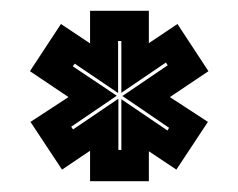

<svg xmlns="http://www.w3.org/2000/svg" viewBox="-20 -784 442 356"><path d="M147 -448V-504.5L95 -469.5L36.5 -558L107 -604L35.5 -652L93 -739.5L147 -703.5V-764H256V-704L309 -739.5L366.5 -652L295 -604L365.5 -558L307 -469.5L256 -503.5V-448ZM199.5 -506H205V-600L290.5 -542L293.5 -547L207 -606L291 -663L287.5 -668L205 -612V-708H199V-611.5L118.5 -666L115 -661L196.5 -606.5L112 -549L115.5 -544L199.5 -601Z"/></svg>

Font: Tourney ExtraBold
Style: Regular
Weight: 800
Designer: Tyler Finck
Foundry: Etcetera Type Co
Version: Version 1.015